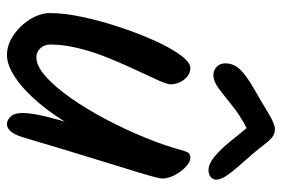

<svg xmlns="http://www.w3.org/2000/svg" viewBox="-142 -638 764 519"><g transform="rotate(90 239.5 -378.0)"><path d="M393.9 -681.4Q411.2 -661.4 427.5 -643.1Q443.7 -624.8 454.4 -609Q465.1 -593.1 465.1 -580.3Q465.1 -572.3 458.1 -566.2Q451 -560.1 439.7 -560.1Q422.6 -560.1 402.8 -576.5Q383 -593 363.4 -617.1Q343.8 -641.2 325.8 -663.2Q290.8 -645.2 265 -624.1Q239.1 -603.1 219.2 -588.2Q199.3 -573.3 182.3 -573.3Q170.1 -573.3 160.4 -581.9Q150.7 -590.5 150.7 -605.3Q150.7 -627.8 167 -645.2Q183.4 -662.6 220.4 -683.6Q255.4 -703.6 284.9 -721.6Q314.4 -739.6 328.4 -739.6Q341.4 -739.6 350.7 -732Q360.1 -724.4 369.8 -711.4Q379.5 -698.4 393.9 -681.4ZM207.4 -457.4Q207.4 -448.7 196.8 -424.8Q186.1 -401 170.2 -367.1Q154.2 -333.3 137.7 -293.4Q121.2 -253.5 110.6 -211.9Q99.9 -170.4 99.9 -132Q99.9 -116 110.2 -105.4Q120.5 -94.8 134.2 -94.8Q157.8 -94.8 186.6 -120.4Q215.4 -146.1 245.1 -188.7Q274.9 -231.3 302.1 -283Q329.3 -334.7 350.7 -386.9Q372.2 -439.1 384.1 -482.8Q388.4 -498.8 392 -504.9Q395.6 -511.1 406.3 -511.1Q414.7 -511.1 424.3 -503.8Q434 -496.5 442.6 -485Q451.2 -473.6 456.7 -460.4Q462.1 -447.3 462.1 -434.9Q462.1 -425.8 447.2 -376.5Q432.3 -327.2 407.1 -245.8Q381.9 -164.4 350.3 -57.3Q343.9 -36.2 334.7 -25.7Q325.5 -15.3 315.6 -15.3Q303.5 -15.3 294.2 -25.5Q284.9 -35.7 284.9 -57Q284.9 -79.3 293.4 -116Q302 -152.7 315.3 -195.1Q328.7 -237.5 343.7 -273.9L357.3 -268.8Q343.1 -231.8 322.5 -195.5Q301.8 -159.1 277.8 -126.8Q253.7 -94.4 227.8 -69.4Q201.9 -44.3 176.1 -29.8Q150.4 -15.3 127.7 -15.3Q106.8 -15.3 87 -25.6Q67.1 -36 50.7 -53.2Q34.3 -70.3 24.6 -90.7Q14.8 -111 14.8 -131.4Q14.8 -169.7 25.3 -219Q35.8 -268.3 52.6 -319.2Q69.4 -370.1 89.1 -413.9Q108.8 -457.6 128.5 -484.4Q148.2 -511.1 163.3 -511.1Q181 -511.1 194.2 -494.7Q207.4 -478.3 207.4 -457.4Z"/></g></svg>

Font: Kalam Variable Light
Style: Regular
Weight: 300
Designer: Lipi Raval, Jonny Pinhorn
Foundry: Indian Type Foundry
Version: Version 3.000